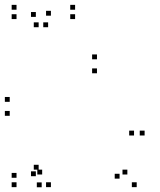

<svg xmlns="http://www.w3.org/2000/svg" viewBox="-20 -760 660 790"><path d="M379 -458.5V-478.5H359V-458.5ZM379 -516V-536H359V-516ZM20 -341V-361H0V-341ZM20 -283.5V-303.5H0V-283.5ZM189.5 10V-10H169.5V10ZM189.5 -695.5V-715.5H169.5V-695.5ZM178 -648V-668H158V-648ZM289 -681.5V-701.5H269V-681.5ZM289 -720V-740H269V-720ZM48 -720V-740H28V-720ZM48 -681.5V-701.5H28V-681.5ZM139 -648V-668H119V-648ZM127.5 -690.5V-710.5H107.5V-690.5ZM127.5 -35V-55H107.5V-35ZM139 -62V-82H119V-62ZM48 -28.5V-48.5H28V-28.5ZM48 10V-10H28V10ZM542.5 10V-10H522.5V10ZM575 -202.5V-222.5H555V-202.5ZM531.5 -202.5V-222.5H511.5V-202.5ZM472 -25V-45H452V-25ZM504 -42V-62H484V-42ZM153.5 -42V-62H133.5V-42ZM151.5 10.5V-9.5H131.5V10.5Z"/></svg>

Font: Monaspace Xenon Dots Var
Style: Regular
Weight: 400
Designer: Riley Cran and the Lettermatic Team
Version: Version 1.100 (Monaspace Xenon Dots)